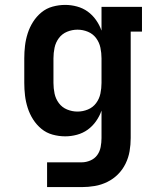

<svg xmlns="http://www.w3.org/2000/svg" viewBox="-20 -548 640 783"><path d="M313 215H172V114H313Q331 114 348.5 106.5Q366 99 376.5 84.5Q387 70 390.5 51.5Q394 33 394 15V-97Q386 -74 371.5 -53.5Q357 -33 337.5 -19Q318 -5 294 1.5Q270 8 246 8Q220 8 194.5 1Q169 -6 149 -22.5Q129 -39 115 -61Q101 -83 93 -108Q85 -133 82 -158.5Q79 -184 79 -210V-310Q79 -336 82 -361.5Q85 -387 93 -412Q101 -437 115 -459Q129 -481 149 -497.5Q169 -514 194.5 -521Q220 -528 246 -528Q270 -528 294 -521.5Q318 -515 337.5 -501Q357 -487 371.5 -466.5Q386 -446 394 -423V-520H559V-419H513V15Q513 42 508.5 68.5Q504 95 492 119.5Q480 144 461 163Q442 182 417.5 194Q393 206 366.5 210.5Q340 215 313 215ZM296 -93Q318 -93 338.5 -101.5Q359 -110 372 -127.5Q385 -145 389.5 -166.5Q394 -188 394 -210V-310Q394 -332 389.5 -353.5Q385 -375 372 -392.5Q359 -410 338.5 -418.5Q318 -427 296 -427Q274 -427 253.5 -418.5Q233 -410 220 -392.5Q207 -375 202.5 -353.5Q198 -332 198 -310V-210Q198 -188 202.5 -166.5Q207 -145 220 -127.5Q233 -110 253.5 -101.5Q274 -93 296 -93Z"/></svg>

Font: Iosevka HT Extended
Style: Bold
Weight: 700
Width: 7
Monospace: yes
Designer: Belleve Invis
Foundry: Belleve Invis
Version: Version 32.3.0; ttfautohint (v1.8.4)